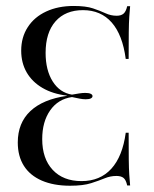

<svg xmlns="http://www.w3.org/2000/svg" viewBox="-20 -602 507 634"><path d="M211.3 11.3Q157.3 11.3 118.1 -5.6Q79 -22.6 58.9 -54.4Q38.7 -86.3 38.7 -131.5Q38.7 -196 80.2 -235.1Q121.8 -274.2 200.8 -285.5V-286.3Q154 -291.9 120.2 -311.7Q86.3 -331.5 68.1 -362.9Q50 -394.4 50 -434.7Q50 -479 71.8 -512.5Q93.5 -546 132.7 -564.1Q171.8 -582.3 223.4 -582.3Q263.7 -582.3 287.5 -574.2Q311.3 -566.1 328.6 -558.1Q346 -550 365.3 -550Q379.8 -550 387.9 -556.9Q396 -563.7 400 -581.5H409.7Q408.1 -566.1 406.9 -546.8Q405.6 -527.4 405.2 -495.2Q404.8 -462.9 404.8 -407.3H395.2Q384.7 -487.1 348.8 -527.8Q312.9 -568.5 254 -568.5Q196 -568.5 163.3 -531.5Q130.6 -494.4 130.6 -427.4Q130.6 -370.2 154 -333.1Q177.4 -296 217.7 -289.5Q230.6 -291.9 241.5 -293.5Q252.4 -295.2 261.3 -295.2Q273.4 -295.2 279.4 -292.3Q285.5 -289.5 285.5 -284.7Q285.5 -279.8 279.8 -277Q274.2 -274.2 262.9 -274.2Q254 -274.2 243.5 -276.2Q233.1 -278.2 217.7 -281.5Q171.8 -275 145.6 -237.5Q119.4 -200 119.4 -142.7Q119.4 -78.2 154 -41.1Q188.7 -4 249.2 -4Q310.5 -4 347.6 -44.8Q384.7 -85.5 395.2 -163.7H404.8Q404.8 -108.1 405.2 -75.8Q405.6 -43.5 406.9 -24.6Q408.1 -5.6 409.7 10.5H400Q396 -8.1 387.9 -14.5Q379.8 -21 364.5 -21Q344.4 -21 325.8 -13.3Q307.3 -5.6 281 2.8Q254.8 11.3 211.3 11.3Z"/></svg>

Font: Playfair 144pt SemiCondensed Light
Style: Regular
Weight: 300
Width: 4
Designer: Claus Eggers Sørensen
Foundry: Claus Eggers Sørensen
Version: Version 2.203